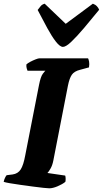

<svg xmlns="http://www.w3.org/2000/svg" viewBox="-31 -1020 557 1040"><path d="M236 0Q229 0 204.5 -2.5Q180 -5 147 -9.5Q114 -14 81 -18.5Q48 -23 22.5 -27.5Q-3 -32 -11 -35Q-9 -46 -4 -56.5Q1 -67 5 -71L37 -75Q66 -79 81 -102Q96 -125 106 -180L180 -558Q189 -605 201 -620.5Q213 -636 215 -637H118Q116 -641 113.5 -650.5Q111 -660 112 -671Q119 -678 133.5 -685.5Q148 -693 162 -698.5Q176 -704 182 -704H446Q449 -699 451.5 -686.5Q454 -674 451 -655L403 -642Q371 -634 358 -615Q345 -596 337 -556L258 -151Q253 -125 243 -107.5Q233 -90 226 -83L322 -69Q324 -65 324.5 -54Q325 -43 323 -35Q307 -22 281 -11Q255 0 236 0ZM310 -766Q294 -766 272 -794Q250 -822 225 -868Q200 -914 173 -966Q182 -978 189.5 -987Q197 -996 211 -1000L325 -891L472 -1000Q486 -995 494.5 -985.5Q503 -976 506 -967Q463 -914 424 -868Q385 -822 355.5 -794Q326 -766 310 -766Z"/></svg>

Font: Texturina Black
Style: Italic
Weight: 900
Italic angle: -11°
Designer: Guillermo Torres Carreño
Foundry: Omnibus-Type
Version: Version 1.002; ttfautohint (v1.8.3)